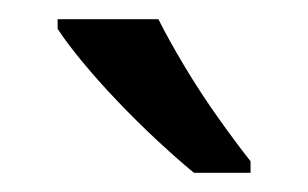

<svg xmlns="http://www.w3.org/2000/svg" viewBox="-20 -786 321 200"><path d="M145 -766Q156 -744 172.5 -716.5Q189 -689 207.5 -663Q226 -637 241 -618V-606H182Q165 -620 144 -639.5Q123 -659 102.5 -680.5Q82 -702 65.5 -722Q49 -742 40 -756V-766Z"/></svg>

Font: hexloriya05
Style: Book
Weight: 400
Designer: Jelle Bosma - Monotype Design Team
Foundry: Monotype Imaging Inc.
Version: Version 2.003